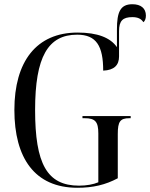

<svg xmlns="http://www.w3.org/2000/svg" viewBox="-20 -878 710 908"><path d="M346 10C420 10 479 -4 537 -35V-244C537 -303 548 -319 592 -319H598V-329H370V-319H380C430 -319 445 -303 445 -247V-16C422 -6 389 0 354 0C202 0 146 -104 146 -358C146 -609 207 -714 345 -714C436 -714 468 -660 468 -544C520 -546 543 -570 543 -611V-731C543 -780 561 -797 606 -797C632 -797 648 -789 658 -773C665 -778 670 -789 670 -804C670 -839 646 -858 606 -858C549 -858 533 -821 533 -739V-655C502 -700 441 -724 347 -724C152 -724 48 -587 48 -358C48 -131 144 10 346 10Z"/></svg>

Font: Noto Serif Display Condensed
Style: Regular
Weight: 400
Width: 3
Designer: Monotype Design Team
Foundry: Monotype Imaging Inc.
Version: Version 2.009